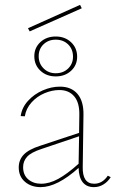

<svg xmlns="http://www.w3.org/2000/svg" viewBox="-20 -766 475 789"><path d="M435 -38Q423 -19 405 -8Q387 3 366 3Q336 3 320 -17Q304 -37 303 -76Q215 3 147 3Q108 3 82.5 -19Q57 -41 57 -78Q57 -109 77.5 -130.5Q98 -152 145 -167L305 -220L306 -294Q307 -344 285 -370Q263 -396 224 -396Q194 -396 163 -383Q132 -370 109.5 -345Q87 -320 82 -288L65 -289Q70 -324 95 -351.5Q120 -379 155.5 -394.5Q191 -410 226 -410Q273 -410 298.5 -380Q324 -350 323 -294L320 -81Q318 -11 367 -11Q401 -11 423 -44ZM149 -11Q183 -11 219.5 -31Q256 -51 303 -93L305 -206L151 -154Q108 -140 91.5 -122Q75 -104 75 -79Q75 -47 96 -29Q117 -11 149 -11ZM95 -650 309 -746 316 -732 102 -637ZM121 -535Q121 -570 146 -593Q171 -616 209 -616Q247 -616 272 -592.5Q297 -569 297 -533Q297 -498 272 -475Q247 -452 209 -452Q171 -452 146 -475.5Q121 -499 121 -535ZM280 -533Q280 -564 260 -583.5Q240 -603 209 -603Q179 -603 159 -584Q139 -565 139 -535Q139 -505 159 -485Q179 -465 209 -465Q240 -465 260 -484.5Q280 -504 280 -533Z"/></svg>

Font: Ysabeau Thin
Style: Regular
Weight: 200
Designer: Christian Thalmann (Catharsis Fonts)
Version: Version 0.003